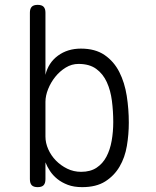

<svg xmlns="http://www.w3.org/2000/svg" viewBox="-20 -760 640 790"><path d="M135 10Q118 10 110.5 2Q103 -6 103 -23V-708Q103 -724 110.5 -732Q118 -740 135 -740Q152 -740 159.5 -732Q167 -724 167 -708V-452Q179 -502 218.5 -531Q258 -560 313 -560Q372 -560 410.5 -533.5Q449 -507 471 -463.5Q493 -420 501.5 -365.5Q510 -311 510 -255Q510 -207 502 -159.5Q494 -112 472 -74.5Q450 -37 413 -13.5Q376 10 318 10Q284 10 259 0.5Q234 -9 216 -23.5Q198 -38 186 -56Q174 -74 167 -92V-23Q167 -6 159.5 2Q152 10 135 10ZM314 -53Q352 -53 377.5 -70Q403 -87 418 -115.5Q433 -144 439.5 -181Q446 -218 446 -258Q446 -302 440.5 -345Q435 -388 419.5 -422Q404 -456 376 -476.5Q348 -497 303 -497Q275 -497 250.5 -482Q226 -467 207.5 -444Q189 -421 178 -393.5Q167 -366 167 -341V-198Q167 -172 178.5 -146Q190 -120 210 -99.5Q230 -79 256.5 -66Q283 -53 314 -53Z"/></svg>

Font: Maple Mono NL ExtraLight
Style: Regular
Weight: 275
Monospace: yes
Designer: subframe7536
Version: Version 7.000